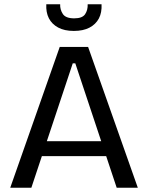

<svg xmlns="http://www.w3.org/2000/svg" viewBox="-20 -880 694 900"><path d="M28 0 260 -660H393L626 0H527L333 -583H321L127 0ZM138 -148V-218H527V-148ZM197 -860H262Q261 -835 274.5 -814.5Q288 -794 328 -794Q366 -794 379 -813.5Q392 -833 391 -860H456Q458 -821 443.5 -793.5Q429 -766 399.5 -750.5Q370 -735 326 -735Q282 -735 252.5 -751Q223 -767 209 -794.5Q195 -822 197 -860Z"/></svg>

Font: Bricolage Grotesque 20pt
Style: Regular
Weight: 400
Version: Version 1.001;gftools[0.9.33.dev8+g029e19f]